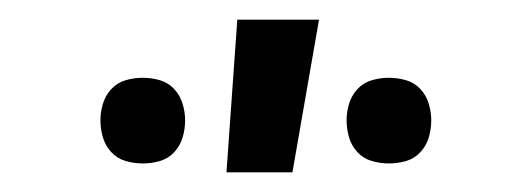

<svg xmlns="http://www.w3.org/2000/svg" viewBox="-20 -775 540 195"><path d="M210 -600 221 -755H304L277 -600ZM375 -609Q366 -609 357.5 -611.5Q349 -614 343 -620.5Q337 -627 334.5 -635.5Q332 -644 332 -653Q332 -661 334.5 -669.5Q337 -678 343 -684.5Q349 -691 357.5 -693.5Q366 -696 375 -696Q384 -696 392.5 -693.5Q401 -691 407 -684.5Q413 -678 415.5 -669.5Q418 -661 418 -653Q418 -644 415.5 -635.5Q413 -627 407 -620.5Q401 -614 392.5 -611.5Q384 -609 375 -609ZM125 -609Q116 -609 107.5 -611.5Q99 -614 93 -620.5Q87 -627 84.5 -635.5Q82 -644 82 -653Q82 -661 84.5 -669.5Q87 -678 93 -684.5Q99 -691 107.5 -693.5Q116 -696 125 -696Q134 -696 142.5 -693.5Q151 -691 157 -684.5Q163 -678 165.5 -669.5Q168 -661 168 -653Q168 -644 165.5 -635.5Q163 -627 157 -620.5Q151 -614 142.5 -611.5Q134 -609 125 -609Z"/></svg>

Font: Iosevka Term SS14
Style: Regular
Weight: 400
Monospace: yes
Designer: Belleve Invis
Foundry: Belleve Invis
Version: Version 24.1.1; ttfautohint (v1.8.4)